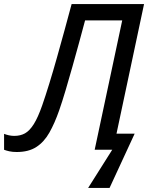

<svg xmlns="http://www.w3.org/2000/svg" viewBox="-52 -734 732 941"><path d="M380 187 498 0H412L547 -634H365Q352 -585 336 -526.5Q320 -468 303 -407.5Q286 -347 269.5 -291.5Q253 -236 238 -193Q216 -130 190 -84Q164 -38 126 -13.5Q88 11 30 11Q9 11 -6.5 7.5Q-22 4 -32 0V-78Q-22 -74 -9 -71Q4 -68 18 -68Q48 -68 70.5 -80.5Q93 -93 113.5 -125.5Q134 -158 155 -218Q171 -264 189.5 -324Q208 -384 227 -451.5Q246 -519 264.5 -586.5Q283 -654 299 -714H654L519 -79H608L485 187Z"/></svg>

Font: BC Sans
Style: Italic
Weight: 400
Italic angle: -12°
Designer: Monotype Design Team
Designer: Province of B.C.
Foundry: Monotype Imaging Inc.
Version: Version 2.000;GOOG;noto-source:20170915:90ef993387c0